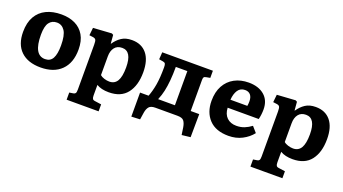

<svg xmlns="http://www.w3.org/2000/svg" viewBox="-58 -1064 3242 1817"><g transform="rotate(20 1562.5 -155.0)"><path d="M306 14Q178 14 107.5 -53.5Q37 -121 37 -247Q37 -340 72.5 -402Q108 -464 172.5 -495Q237 -526 324 -526Q403 -526 462 -497.5Q521 -469 554.5 -412Q588 -355 588 -268Q588 -133 513.5 -59.5Q439 14 306 14ZM319 -75Q372 -75 395.5 -118Q419 -161 419 -247Q419 -350 389.5 -394.5Q360 -439 309 -439Q260 -439 232.5 -402Q205 -365 205 -279Q205 -75 319 -75Z M644 216V144L683 138Q698 136 704.5 126.5Q711 117 711 90V-362Q711 -399 704 -411Q697 -423 676 -426L638 -431L646 -508L832 -520L848 -511L855 -426H858Q888 -471 929.5 -498.5Q971 -526 1034 -526Q1130 -526 1183.5 -461.5Q1237 -397 1237 -275Q1237 -142 1176.5 -64Q1116 14 993 14Q918 14 870 -15V90Q870 114 876.5 124.5Q883 135 903 137L966 146V216ZM964 -83Q1017 -83 1043 -126.5Q1069 -170 1069 -263Q1069 -425 972 -425Q922 -425 896 -391.5Q870 -358 870 -303V-114Q885 -100 912 -91.5Q939 -83 964 -83Z M1781 158 1770 83Q1763 42 1746 21Q1729 0 1681 0H1459Q1414 0 1396 21.5Q1378 43 1372 81L1361 153L1274 157V-85H1360Q1382 -142 1394 -211.5Q1406 -281 1406 -388Q1406 -413 1400.5 -423Q1395 -433 1378 -436L1336 -443L1341 -515H1851V-443L1813 -436Q1794 -433 1789 -424.5Q1784 -416 1784 -398V-85H1870L1868 148ZM1456 -85H1625V-429H1509Q1509 -280 1487 -182Q1477 -135 1456 -85Z M2198 14Q2070 14 2003 -57Q1936 -128 1936 -244Q1936 -333 1970.5 -396Q2005 -459 2067 -492.5Q2129 -526 2210 -526Q2309 -526 2368 -475.5Q2427 -425 2427 -334Q2427 -283 2415 -234H2102Q2105 -170 2141 -135.5Q2177 -101 2236 -101Q2281 -101 2317 -115.5Q2353 -130 2386 -155L2435 -99Q2396 -49 2335 -17.5Q2274 14 2198 14ZM2101 -314H2271Q2275 -335 2275 -361Q2275 -402 2256 -425Q2237 -448 2201 -448Q2154 -448 2129.5 -411Q2105 -374 2101 -314Z M2495 216V144L2534 138Q2549 136 2555.5 126.5Q2562 117 2562 90V-362Q2562 -399 2555 -411Q2548 -423 2527 -426L2489 -431L2497 -508L2683 -520L2699 -511L2706 -426H2709Q2739 -471 2780.5 -498.5Q2822 -526 2885 -526Q2981 -526 3034.5 -461.5Q3088 -397 3088 -275Q3088 -142 3027.5 -64Q2967 14 2844 14Q2769 14 2721 -15V90Q2721 114 2727.5 124.5Q2734 135 2754 137L2817 146V216ZM2815 -83Q2868 -83 2894 -126.5Q2920 -170 2920 -263Q2920 -425 2823 -425Q2773 -425 2747 -391.5Q2721 -358 2721 -303V-114Q2736 -100 2763 -91.5Q2790 -83 2815 -83Z"/></g></svg>

Font: Literata 12pt
Style: Bold
Weight: 700
Designer: Latin by Veronika Burian and Jose Scaglione. Greek by Irene Vlachou. Cyrillic by Vera Evstafieva.
Foundry: TypeTogether
Version: Version 3.002